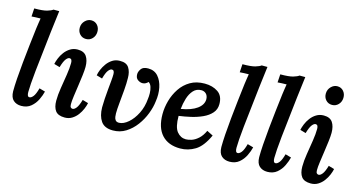

<svg xmlns="http://www.w3.org/2000/svg" viewBox="-80 -1097 2718 1451"><g transform="rotate(15 1279.0 -372.0)"><path d="M233 -755Q228 -711 222 -666.5Q216 -622 212 -585Q189 -389 177 -272Q165 -155 165 -104Q165 -68 183 -68Q197 -68 212 -86.5Q227 -105 240 -153L286 -140Q279 -110 262 -74.5Q245 -39 215 -14Q185 11 140 11Q102 11 78 -10.5Q54 -32 53 -80Q53 -121 57 -180.5Q61 -240 68 -309Q75 -378 83 -449.5Q91 -521 99 -585Q102 -607 105 -627Q108 -647 111 -665Q95 -665 74.5 -664Q54 -663 41 -662L45 -726Q113 -726 144.5 -735.5Q176 -745 188 -755Z M444 -511Q493 -511 513.5 -480.5Q534 -450 534 -399Q534 -373 529 -332.5Q524 -292 517.5 -247.5Q511 -203 505.5 -163.5Q500 -124 500 -99Q500 -81 506 -74.5Q512 -68 521 -68Q534 -68 549 -86.5Q564 -105 578 -153L623 -140Q619 -119 608 -93Q597 -67 579.5 -43.5Q562 -20 537 -4.5Q512 11 480 11Q428 11 407 -17Q386 -45 386 -96Q386 -141 395 -196.5Q404 -252 412.5 -306Q421 -360 421 -400Q421 -432 401 -432Q388 -432 373.5 -413.5Q359 -395 345 -347L300 -360Q304 -380 314.5 -406Q325 -432 343 -456Q361 -480 386.5 -495.5Q412 -511 444 -511ZM486 -751Q516 -751 534.5 -729.5Q553 -708 552 -677Q551 -646 531 -625Q511 -604 482 -604Q452 -604 433 -625Q414 -646 415 -677Q416 -708 437.5 -729.5Q459 -751 486 -751Z M995 -511Q1044 -511 1073 -478Q1102 -445 1112.5 -393.5Q1123 -342 1114 -286Q1109 -239 1089 -187Q1069 -135 1035.5 -90Q1002 -45 957 -17Q912 11 857 11Q791 11 763 -29.5Q735 -70 734 -136Q734 -167 736.5 -204.5Q739 -242 742.5 -279.5Q746 -317 749 -348.5Q752 -380 752 -400Q752 -432 732 -432Q719 -432 704.5 -413.5Q690 -395 677 -347L632 -360Q635 -380 645.5 -405.5Q656 -431 673.5 -455Q691 -479 716 -495Q741 -511 774 -511Q825 -512 845 -480.5Q865 -449 865 -402Q866 -360 861.5 -306Q857 -252 852 -202Q847 -152 847 -120Q847 -108 849 -93Q851 -78 859.5 -67.5Q868 -57 887 -57Q922 -58 958.5 -89.5Q995 -121 1021 -173Q1047 -225 1052 -288Q1055 -307 1054.5 -332.5Q1054 -358 1047 -380.5Q1040 -403 1024 -413Q1016 -404 1005 -398Q994 -392 980 -392Q962 -392 943.5 -405Q925 -418 925 -448Q925 -467 940 -489Q955 -511 995 -511Z M1438 -511Q1499 -511 1541.5 -482.5Q1584 -454 1584 -389Q1584 -348 1558.5 -319Q1533 -290 1491.5 -271Q1450 -252 1402 -241Q1354 -230 1309 -224Q1309 -136 1337.5 -101.5Q1366 -67 1407 -67Q1427 -67 1452.5 -75.5Q1478 -84 1503.5 -107Q1529 -130 1548 -171L1596 -147Q1554 -55 1499.5 -22Q1445 11 1383 11Q1290 11 1239 -44.5Q1188 -100 1188 -206Q1188 -258 1203 -311.5Q1218 -365 1248.5 -410.5Q1279 -456 1326 -483.5Q1373 -511 1438 -511ZM1426 -456Q1388 -456 1364 -429.5Q1340 -403 1327.5 -362.5Q1315 -322 1311 -279Q1391 -292 1435 -324Q1479 -356 1479 -400Q1478 -427 1463 -441.5Q1448 -456 1426 -456Z M1862 -755Q1857 -711 1851 -666.5Q1845 -622 1841 -585Q1818 -389 1806 -272Q1794 -155 1794 -104Q1794 -68 1812 -68Q1826 -68 1841 -86.5Q1856 -105 1869 -153L1915 -140Q1908 -110 1891 -74.5Q1874 -39 1844 -14Q1814 11 1769 11Q1731 11 1707 -10.5Q1683 -32 1682 -80Q1682 -121 1686 -180.5Q1690 -240 1697 -309Q1704 -378 1712 -449.5Q1720 -521 1728 -585Q1731 -607 1734 -627Q1737 -647 1740 -665Q1724 -665 1703.5 -664Q1683 -663 1670 -662L1674 -726Q1742 -726 1773.5 -735.5Q1805 -745 1817 -755Z M2158 -755Q2153 -711 2147 -666.5Q2141 -622 2137 -585Q2114 -389 2102 -272Q2090 -155 2090 -104Q2090 -68 2108 -68Q2122 -68 2137 -86.5Q2152 -105 2165 -153L2211 -140Q2204 -110 2187 -74.5Q2170 -39 2140 -14Q2110 11 2065 11Q2027 11 2003 -10.5Q1979 -32 1978 -80Q1978 -121 1982 -180.5Q1986 -240 1993 -309Q2000 -378 2008 -449.5Q2016 -521 2024 -585Q2027 -607 2030 -627Q2033 -647 2036 -665Q2020 -665 1999.5 -664Q1979 -663 1966 -662L1970 -726Q2038 -726 2069.5 -735.5Q2101 -745 2113 -755Z M2369 -511Q2418 -511 2438.5 -480.5Q2459 -450 2459 -399Q2459 -373 2454 -332.5Q2449 -292 2442.5 -247.5Q2436 -203 2430.5 -163.5Q2425 -124 2425 -99Q2425 -81 2431 -74.5Q2437 -68 2446 -68Q2459 -68 2474 -86.5Q2489 -105 2503 -153L2548 -140Q2544 -119 2533 -93Q2522 -67 2504.5 -43.5Q2487 -20 2462 -4.5Q2437 11 2405 11Q2353 11 2332 -17Q2311 -45 2311 -96Q2311 -141 2320 -196.5Q2329 -252 2337.5 -306Q2346 -360 2346 -400Q2346 -432 2326 -432Q2313 -432 2298.5 -413.5Q2284 -395 2270 -347L2225 -360Q2229 -380 2239.5 -406Q2250 -432 2268 -456Q2286 -480 2311.5 -495.5Q2337 -511 2369 -511ZM2411 -751Q2441 -751 2459.5 -729.5Q2478 -708 2477 -677Q2476 -646 2456 -625Q2436 -604 2407 -604Q2377 -604 2358 -625Q2339 -646 2340 -677Q2341 -708 2362.5 -729.5Q2384 -751 2411 -751Z"/></g></svg>

Font: Lora SemiBold
Style: Italic
Weight: 600
Italic angle: -3°
Designer: Olga Karpushina, Alexei Vanyashin (Cyrillic)
Foundry: Cyreal
Version: Version 3.011; ttfautohint (v1.8.4.7-5d5b)